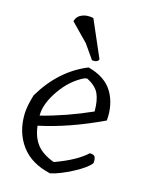

<svg xmlns="http://www.w3.org/2000/svg" viewBox="-119 -863 718 937"><g transform="rotate(15 240.5 -395.0)"><path d="M275 -548Q363 -525 399 -464.5Q435 -404 428 -321Q260 -241 108 -209Q114 -153 142 -116.5Q170 -80 230 -58Q338 -97 389 -145Q409 -145 415 -136Q421 -127 419 -103Q399 -76 336 -43Q273 -10 227 0Q128 -22 79 -88.5Q30 -155 32 -248Q33 -288 51 -347Q137 -492 275 -548ZM105 -267V-259Q231 -291 359 -348Q359 -405 343.5 -438Q328 -471 282 -494L268 -491Q202 -459 154.5 -391Q107 -323 105 -267ZM282 -586 231 -659 145 -747Q152 -773 177 -783.5Q202 -794 235 -787L316 -600Q311 -583 282 -586Z"/></g></svg>

Font: Tillana
Style: Regular
Weight: 400
Designer: Lipi Raval (Devanagari, Latin), Jonny Pinhorn (Latin)
Foundry: Indian Type Foundry
Version: Version 2.002;PS 1.0;hotconv 1.0.79;makeotf.lib2.5.61930; tt